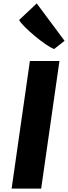

<svg xmlns="http://www.w3.org/2000/svg" viewBox="-20 -1104 398 1124"><path d="M48 0 155 -747H328L221 0ZM297 -817Q277.5 -824 246.2 -845.5Q215 -867 182.2 -894.5Q149.5 -922 124.2 -947.2Q99 -972.5 92 -987L195 -1084L358 -865Z"/></svg>

Font: Merriweather Sans ExtraBold
Style: Italic
Weight: 800
Italic angle: -7.5°
Designer: Eben Sorkin
Foundry: Eben Sorkin
Version: Version 2.001; ttfautohint (v1.8.3)